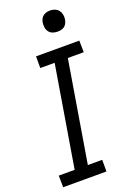

<svg xmlns="http://www.w3.org/2000/svg" viewBox="-177 -1007 718 1067"><g transform="rotate(-20 182.5 -474.0)"><path d="M1 0 0 -69H94L193 -666H108V-735H364L365 -666H271L172 -69H257V0ZM268 -823Q253 -823 239.5 -828Q226 -833 217.5 -844.5Q209 -856 207 -870.5Q205 -885 207 -900Q209 -910 214 -920Q219 -930 228 -936.5Q237 -943 247.5 -945.5Q258 -948 268 -948Q283 -948 296.5 -942.5Q310 -937 318.5 -925.5Q327 -914 329.5 -899.5Q332 -885 329 -870Q327 -860 322 -850Q317 -840 308 -833.5Q299 -827 288.5 -825Q278 -823 268 -823Z"/></g></svg>

Font: Iosevka QP
Style: Italic
Weight: 400
Italic angle: -9°
Designer: Belleve Invis
Foundry: Belleve Invis
Version: Version 20.0.0; ttfautohint (v1.8.4)